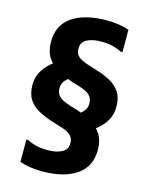

<svg xmlns="http://www.w3.org/2000/svg" viewBox="-139 -819 889 1138"><g transform="rotate(15 305.5 -250.0)"><path d="M286 -68V-124Q312.6 -132.8 338.8 -146.6Q365 -160.4 382.2 -180.5Q399.4 -200.6 399.4 -228Q399.4 -259.5 380.5 -278.7Q361.7 -297.9 308.4 -314L273.6 -324.4Q218.7 -341.9 175.8 -366.4Q133 -390.9 108.9 -429Q84.8 -467.2 84.8 -524Q84.8 -626.9 161.5 -679.4Q238.3 -732 373.6 -732Q412.9 -732 448 -726.4Q483 -720.7 510 -710.8V-574H499.2Q476.4 -586 446.1 -594Q415.7 -602 372.8 -602Q318.8 -602 285.6 -584Q252.4 -566.1 252.4 -529.2Q252.4 -505 262.5 -490.2Q272.5 -475.4 291.2 -465.8Q309.9 -456.2 336.4 -447.6L388 -431.6Q437.3 -416.5 475.6 -395.6Q513.9 -374.6 536.6 -340.4Q559.2 -306.2 559.2 -251.2Q559.2 -205 539.4 -169.8Q519.6 -134.5 487.4 -107.6Q455.2 -80.6 418.4 -59.6ZM230.4 232Q191.1 232 156.1 226.4Q121 220.7 94 210.8V74H104.8Q127.6 86 158 94Q188.3 102 231.2 102Q285.2 102 318.4 84Q351.6 66.1 351.6 29.2Q351.6 5 341.5 -9.8Q331.5 -24.6 312.9 -34.5Q294.4 -44.5 267.6 -52.4L216 -68.4Q167.7 -83.5 128.9 -104.4Q90.1 -125.4 67.4 -159.6Q44.8 -193.8 44.8 -248.8Q44.8 -295 64.6 -330.2Q84.4 -365.5 116.6 -392.4Q148.8 -419.4 185.6 -440.4L318 -432V-376Q291.4 -367.2 265.2 -353.4Q239 -339.6 221.8 -319.5Q204.6 -299.4 204.6 -272Q204.6 -240.5 223.8 -221.3Q243 -202.1 295.6 -186L330.4 -175.6Q386 -158.4 428.5 -133.8Q471 -109.1 495.1 -71Q519.2 -32.8 519.2 24Q519.2 126.9 442.5 179.4Q365.7 232 230.4 232Z"/></g></svg>

Font: Kufam
Style: Regular
Weight: 400
Designer: Wael Morcos, Artur Schmal
Foundry: Original Type
Version: Version 1.301; ttfautohint (v1.8.3)